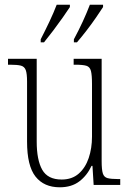

<svg xmlns="http://www.w3.org/2000/svg" viewBox="-20 -786 550 816"><path d="M234 10Q167 10 131 -35.5Q95 -81 95 -184V-439Q95 -473 89.5 -488Q84 -503 69 -507Q54 -511 23 -511H14V-536H136V-184Q136 -106 159.5 -64.5Q183 -23 242 -23Q286 -23 314.5 -48Q343 -73 357 -114.5Q371 -156 371 -205V-429Q371 -467 366.5 -484.5Q362 -502 347 -506.5Q332 -511 300 -511H293V-536H412V-101Q412 -65 417 -49Q422 -33 437 -29Q452 -25 481 -25H491V0H378L373 -81H369Q350 -40 317 -15Q284 10 234 10ZM294 -619Q315 -658 332 -695Q349 -732 362 -766H418V-756Q407 -739 388.5 -712Q370 -685 348 -656.5Q326 -628 307 -606H294ZM153 -619Q173 -658 190.5 -695Q208 -732 221 -766H277V-756Q266 -739 247 -712Q228 -685 206.5 -656.5Q185 -628 167 -606H153Z"/></svg>

Font: Noto Serif Tamil Condensed ExtraLight
Style: Italic
Weight: 200
Width: 3
Italic angle: -12°
Designer: Indian Type Foundry, Tom Grace, and the Monotype Design Team
Foundry: Monotype Imaging Inc.
Version: Version 2.003; ttfautohint (v1.8.4.7-5d5b)